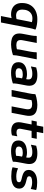

<svg xmlns="http://www.w3.org/2000/svg" viewBox="1586 -2314 959 4172"><g transform="rotate(90 2066.0 -227.5)"><path d="M402 -13Q380 -1 353 5.5Q326 12 292 12Q218 12 162 -14.5Q106 -41 75.5 -93.5Q45 -146 45 -226Q45 -329 88 -403.5Q131 -478 210 -518.5Q289 -559 396 -559Q458 -559 514 -549.5Q570 -540 617 -522L622 -512Q612 -487 603.5 -454Q595 -421 589 -391L468 232H328L446 -374Q452 -403 457.5 -424.5Q463 -446 476 -466L490 -426Q470 -436 454 -441.5Q438 -447 421 -449.5Q404 -452 380 -452Q320 -452 277 -425Q234 -398 211 -348.5Q188 -299 188 -232Q188 -165 221 -131Q254 -97 322 -97Q352 -97 376 -102.5Q400 -108 421 -119Z M707 -168Q707 -184 709 -203Q711 -222 715 -243L741 -382Q746 -403 750.5 -431Q755 -459 758 -487Q761 -515 760 -536L766 -546H913L855 -243Q852 -229 851 -216Q850 -203 850 -192Q850 -145 877.5 -123.5Q905 -102 961 -102Q991 -102 1023.5 -108.5Q1056 -115 1082 -126L1051 -84Q1050 -105 1051.5 -132Q1053 -159 1059 -187L1097 -382Q1101 -403 1105.5 -431Q1110 -459 1113 -487Q1116 -515 1115 -536L1121 -546H1269L1196 -171Q1189 -138 1184 -103Q1179 -68 1178 -36L1173 -28Q1143 -17 1102.5 -8Q1062 1 1020.5 6.5Q979 12 945 12Q871 12 818 -5.5Q765 -23 736 -62.5Q707 -102 707 -168Z M1562 12Q1449 12 1390 -26.5Q1331 -65 1331 -147Q1331 -213 1365.5 -254Q1400 -295 1459 -314.5Q1518 -334 1589 -334Q1632 -334 1663.5 -326.5Q1695 -319 1709 -314L1699 -220Q1678 -230 1654.5 -236Q1631 -242 1595 -242Q1533 -242 1498 -221Q1463 -200 1463 -155Q1463 -117 1492 -101.5Q1521 -86 1567 -86Q1599 -86 1629 -91.5Q1659 -97 1683 -108L1674 -69Q1668 -84 1666.5 -102.5Q1665 -121 1667 -141.5Q1669 -162 1673 -180L1700 -320Q1716 -392 1687 -421Q1658 -450 1583 -450Q1538 -450 1500 -441.5Q1462 -433 1435 -422H1423L1445 -534Q1484 -546 1524 -552.5Q1564 -559 1611 -559Q1700 -559 1755.5 -533Q1811 -507 1831.5 -452.5Q1852 -398 1835 -313L1813 -197Q1805 -155 1798.5 -113.5Q1792 -72 1793 -33L1787 -25Q1734 -8 1678 2Q1622 12 1562 12Z M1935 0 2008 -376Q2015 -409 2020 -444Q2025 -479 2026 -511L2031 -519Q2061 -530 2101.5 -539Q2142 -548 2183.5 -553.5Q2225 -559 2259 -559Q2333 -559 2386 -541.5Q2439 -524 2468 -485Q2497 -446 2497 -379Q2497 -363 2495 -344Q2493 -325 2489 -304L2431 0H2291L2349 -304Q2352 -319 2353 -331.5Q2354 -344 2354 -355Q2354 -403 2326.5 -424.5Q2299 -446 2243 -446Q2211 -446 2180 -438.5Q2149 -431 2128 -422L2151 -462Q2154 -442 2152 -415.5Q2150 -389 2145 -360L2075 0Z M2820 8Q2734 8 2684.5 -31.5Q2635 -71 2635 -152Q2635 -164 2636.5 -178.5Q2638 -193 2640 -207L2733 -687H2873L2780 -206Q2778 -197 2777 -187.5Q2776 -178 2776 -173Q2776 -142 2795 -124Q2814 -106 2859 -106Q2898 -106 2932 -122H2941L2921 -8Q2901 -1 2875.5 3.5Q2850 8 2820 8ZM2597 -434 2620 -546H2996L2974 -434Z M3263 12Q3150 12 3091 -26.5Q3032 -65 3032 -147Q3032 -213 3066.5 -254Q3101 -295 3160 -314.5Q3219 -334 3290 -334Q3333 -334 3364.5 -326.5Q3396 -319 3410 -314L3400 -220Q3379 -230 3355.5 -236Q3332 -242 3296 -242Q3234 -242 3199 -221Q3164 -200 3164 -155Q3164 -117 3193 -101.5Q3222 -86 3268 -86Q3300 -86 3330 -91.5Q3360 -97 3384 -108L3375 -69Q3369 -84 3367.5 -102.5Q3366 -121 3368 -141.5Q3370 -162 3374 -180L3401 -320Q3417 -392 3388 -421Q3359 -450 3284 -450Q3239 -450 3201 -441.5Q3163 -433 3136 -422H3124L3146 -534Q3185 -546 3225 -552.5Q3265 -559 3312 -559Q3401 -559 3456.5 -533Q3512 -507 3532.5 -452.5Q3553 -398 3536 -313L3514 -197Q3506 -155 3499.5 -113.5Q3493 -72 3494 -33L3488 -25Q3435 -8 3379 2Q3323 12 3263 12Z M3636 -137H3646Q3679 -120 3723 -110.5Q3767 -101 3814 -101Q3846 -101 3875 -105Q3904 -109 3921.5 -121.5Q3939 -134 3939 -160Q3939 -188 3916 -199.5Q3893 -211 3854 -220L3820 -228Q3776 -239 3742.5 -256Q3709 -273 3690.5 -300.5Q3672 -328 3672 -371Q3672 -422 3701 -464Q3730 -506 3790.5 -530.5Q3851 -555 3945 -555Q3993 -555 4033.5 -550Q4074 -545 4109 -533L4087 -418H4077Q4042 -433 4009 -439.5Q3976 -446 3935 -446Q3878 -446 3844 -430.5Q3810 -415 3810 -381Q3810 -361 3821 -350.5Q3832 -340 3852 -334Q3872 -328 3898 -321L3931 -313Q3971 -303 4004 -286Q4037 -269 4057.5 -239.5Q4078 -210 4078 -166Q4078 -79 4006.5 -35.5Q3935 8 3810 8Q3758 8 3705.5 1.5Q3653 -5 3614 -20Z"/></g></svg>

Font: Kufam SemiBold
Style: Italic
Weight: 600
Italic angle: -11°
Designer: Artur Schmal
Foundry: Original Type
Version: Version 1.301; ttfautohint (v1.8.3)